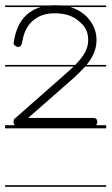

<svg xmlns="http://www.w3.org/2000/svg" viewBox="-22 -484 428 736"><path d="M-2.5 226V232H385V226ZM34.5 -4H-2.5V8H385V-4H346.3C349.3 -7.4 351 -12.4 351 -17C351 -20 350 -24 348 -27C343 -33 334 -32 327 -32H86L265 -189C278.5 -202 292.2 -214.9 304.6 -229H385V-235H309.7C319.1 -246.4 327.5 -258.5 334 -272C343 -290 348 -310 348 -330C348 -357 340 -383 323 -405C305 -430.4 277.6 -447.7 248 -457H385V-463H219.4C208.6 -463 198.1 -464 187 -464C179.7 -464 172.8 -463.6 166.3 -463H-2.5V-457H134.7C106.7 -448.9 89.2 -435.6 80 -427C52 -402 38 -365 32 -329C31 -322 27 -314 36 -309C39 -306 43 -304 47 -304C52 -304 57 -306 59 -311C64 -317 62 -325 65 -331C70 -362 85 -392 111 -410C133 -427 160 -433 187 -433C227 -433 259 -424 286 -398C307 -380 316 -359 316 -330C316 -309 309 -289 297 -272C288.2 -258.6 277.7 -246.4 266.4 -235H-2.5V-229H260.3C248.9 -218 236.8 -207.5 225 -197L32 -27C31 -24 30 -20 30 -17C30 -12.4 31.7 -7.4 34.5 -4Z"/></svg>

Font: LetsTraceRuled
Style: Medium
Weight: 500
Version: Version 003.000